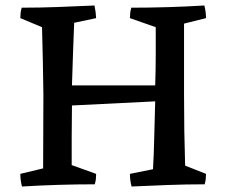

<svg xmlns="http://www.w3.org/2000/svg" viewBox="-20 -671 823 699"><path d="M60 8Q54 -15 54 -38L137 -58Q137 -126 137.5 -193Q138 -260 138 -325Q137 -386 136 -448.5Q135 -511 133 -572L54 -605Q54 -614 55 -623.5Q56 -633 59 -643Q125 -643 191.5 -645.5Q258 -648 324 -651Q329 -627 330 -605L250 -588Q248 -542 246 -482.5Q244 -423 242 -360H545Q547 -417 547 -472Q547 -527 547 -572L453 -605Q453 -614 454 -623.5Q455 -633 458 -643Q524 -643 591 -645Q658 -647 724 -651Q730 -627 730 -605L650 -585Q650 -522 650 -456Q650 -390 650 -329Q650 -258 651 -194.5Q652 -131 654 -68L730 -38Q730 -28 729 -19Q728 -10 725 0Q658 0 591.5 2.5Q525 5 459 8Q453 -15 453 -38L537 -55Q540 -105 541.5 -170Q543 -235 545 -302L242 -287Q241 -226 241 -171.5Q241 -117 241 -70L330 -38Q330 -28 329 -19Q328 -10 325 0Q259 0 192.5 2Q126 4 60 8Z"/></svg>

Font: Labrada Medium
Style: Regular
Weight: 500
Designer: Mercedes Jáuregui
Foundry: Omnibus-Type Team
Version: Version 1.000; ttfautohint (v1.8.4.7-5d5b)